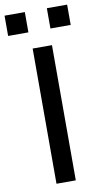

<svg xmlns="http://www.w3.org/2000/svg" viewBox="-120 -935 520 979"><g transform="rotate(-10 140.0 -445.0)"><path d="M90 0V-700H190V0ZM-22 -785V-890H83V-785ZM197 -785V-890H302V-785Z"/></g></svg>

Font: Quantico
Style: Regular
Weight: 400
Designer: Matt Desmond
Foundry: MADtype
Version: Version 2.002